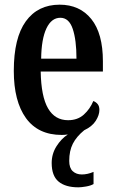

<svg xmlns="http://www.w3.org/2000/svg" viewBox="-20 -567 495 821"><path d="M315 234Q260 234 230.5 209.5Q201 185 201 130Q201 91 221.5 58.5Q242 26 270 8Q256 10 244 10Q143 10 91 -62Q39 -134 39 -264Q39 -405 90.5 -476Q142 -547 235 -547Q321 -547 370.5 -485.5Q420 -424 420 -305V-261H154Q156 -154 185.5 -103.5Q215 -53 271 -53Q312 -53 338.5 -77Q365 -101 379 -135Q390 -131 397.5 -122Q405 -113 405 -97Q405 -75 389.5 -50.5Q374 -26 340 -10Q307 17 291.5 47.5Q276 78 276 121Q276 151 291 165Q306 179 330 179Q354 179 380 168V220Q368 227 348 230.5Q328 234 315 234ZM307 -316Q307 -396 291 -443.5Q275 -491 238 -491Q200 -491 178.5 -445.5Q157 -400 156 -316Z"/></svg>

Font: Noto Serif Georgian ExtraCondensed SemiBold
Style: Regular
Weight: 600
Width: 2
Designer: Monotype Design Team, Akaki Razmadze
Foundry: Google LLC
Version: Version 2.003; ttfautohint (v1.8.4.7-5d5b)